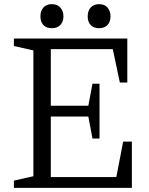

<svg xmlns="http://www.w3.org/2000/svg" viewBox="-20 -906 719 926"><path d="M426 -238H460V-502H426L406 -396H225V-669H524L558 -508H594V-720H47V-684L141 -663V-56L47 -35V0H616V-223H574L541 -52H225V-344H406ZM175 -827Q175 -800 189.5 -785Q204 -770 230 -770Q256 -770 271 -785.5Q286 -801 286 -827Q286 -853 271 -869.5Q256 -886 230 -886Q204 -886 189.5 -870Q175 -854 175 -827ZM403 -827Q403 -800 417.5 -785Q432 -770 458 -770Q484 -770 498.5 -785.5Q513 -801 513 -827Q513 -853 498.5 -869.5Q484 -886 458 -886Q432 -886 417.5 -870Q403 -854 403 -827Z"/></svg>

Font: GradeGX
Style: Regular
Weight: 100
Width: 1
Designer: Adam Twardoch
Foundry: Adam Twardoch
Version: Version 2.002; DEVELOPMENT